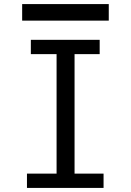

<svg xmlns="http://www.w3.org/2000/svg" viewBox="-20 -920 640 940"><path d="M112 -70H257V-655H131V-725H468V-655H345V-70H487V0H112ZM88.5 -900H512.5V-819H88.5Z"/></svg>

Font: JuliaMono
Style: Regular
Weight: 400
Monospace: yes
Designer: cormullion
Foundry: corm
Version: Version 0.055; ttfautohint (v1.8.4)